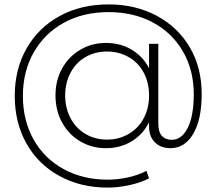

<svg xmlns="http://www.w3.org/2000/svg" viewBox="-20 -669 981 872"><path d="M896 -242Q896 -126 857.5 -61Q819 4 754 4Q710 4 683.5 -22.5Q657 -49 657 -95V-114Q630 -59 578.5 -27.5Q527 4 461 4Q397 4 344.5 -27Q292 -58 262 -112.5Q232 -167 232 -236Q232 -304 262 -358Q292 -412 344.5 -443Q397 -474 461 -474Q527 -474 578 -443.5Q629 -413 657 -359V-470H699V-107Q699 -69 715.5 -51.5Q732 -34 760 -34Q806 -34 833 -89Q860 -144 860 -241Q860 -351 810.5 -436Q761 -521 673.5 -567.5Q586 -614 473 -614Q358 -614 270.5 -566Q183 -518 133.5 -431.5Q84 -345 84 -233.5Q84 -122 132.5 -35.5Q181 51 269 99Q357 147 469 147Q513 147 560 137Q607 127 645 107L657 141Q618 161 567 172Q516 183 469 183Q346 183 249.5 130Q153 77 100 -17.5Q47 -112 47 -233.5Q47 -355 101 -449.5Q155 -544 251.5 -596.5Q348 -649 473 -649Q595 -649 691.5 -597.5Q788 -546 842 -454Q896 -362 896 -242ZM466 -35Q520 -35 564 -60.5Q608 -86 632.5 -131.5Q657 -177 657 -235.5Q657 -294 632.5 -339.5Q608 -385 564 -410Q520 -435 466 -435Q412 -435 368.5 -410Q325 -385 300.5 -339Q276 -293 276 -235.5Q276 -178 300.5 -132Q325 -86 368.5 -60.5Q412 -35 466 -35Z"/></svg>

Font: Montserrat Ace
Style: Light
Weight: 300
Designer: Julieta Ulanovsky
Foundry: Julieta Ulanovsky
Version: Version 1